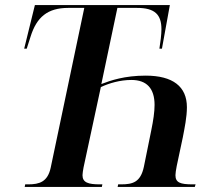

<svg xmlns="http://www.w3.org/2000/svg" viewBox="-20 -734 858 754"><path d="M77 0H380L382 -10H372C327 -10 304 -17 304 -46C304 -53 306 -64 308 -76L376 -392C408 -407 451 -420 496 -420C556 -420 587 -387 587 -322C587 -294 582 -261 574 -222L545 -79C532 -18 501 -10 455 -10H444L442 0H745L748 -10H736C688 -10 669 -17 669 -46C669 -54 671 -66 674 -82L698 -195C705 -232 714 -274 714 -313C714 -394 659 -437 552 -437C469 -437 414 -418 378 -404L441 -703H518C588 -703 614 -677 614 -619C614 -599 610 -567 606 -543H616L647 -714H117L75 -543H85L100 -590C124 -667 167 -703 248 -703H311L179 -75C167 -20 135 -10 91 -10H79Z"/></svg>

Font: Noto Serif Display SemiCondensed SemiBold
Style: Italic
Weight: 600
Width: 4
Italic angle: -12°
Designer: Monotype Design Team
Foundry: Monotype Imaging Inc.
Version: Version 2.009